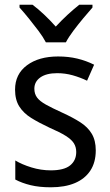

<svg xmlns="http://www.w3.org/2000/svg" viewBox="-20 -786 468 816"><path d="M387 -147Q387 -96 364 -61Q341 -26 298.5 -8Q256 10 196 10Q147 10 110 1Q73 -8 45 -23V-104Q73 -87 113.5 -74.5Q154 -62 196 -62Q252 -62 278 -83Q304 -104 304 -140Q304 -161 294 -177Q284 -193 259.5 -208.5Q235 -224 191 -243Q146 -264 113 -284.5Q80 -305 62 -333.5Q44 -362 44 -405Q44 -471 94.5 -508.5Q145 -546 227 -546Q271 -546 308.5 -537Q346 -528 380 -511L350 -443Q321 -457 289 -466Q257 -475 223 -475Q177 -475 151.5 -457Q126 -439 126 -409Q126 -387 137.5 -371.5Q149 -356 175 -341.5Q201 -327 245 -307Q289 -287 321 -266.5Q353 -246 370 -217.5Q387 -189 387 -147ZM175 -606Q163 -629 143.5 -655Q124 -681 102.5 -707.5Q81 -734 63 -754V-766H118Q141 -749 167 -724.5Q193 -700 217 -673Q243 -701 267.5 -723.5Q292 -746 317 -766H373V-754Q356 -735 334 -708.5Q312 -682 292 -655.5Q272 -629 260 -606Z"/></svg>

Font: Noto Sans Devanagari SemiCondensed
Style: Regular
Weight: 400
Width: 4
Designer: Jelle Bosma - Monotype Design Team
Foundry: Monotype Imaging Inc.
Version: Version 2.006